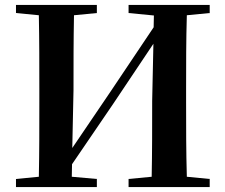

<svg xmlns="http://www.w3.org/2000/svg" viewBox="-20 -761 917 781"><path d="M503 -708 606 -698 605 -650 430 -389 274 -159 279 -394C279 -497 279 -599 281 -699L374 -708V-741H45V-708L138 -699C140 -597 140 -496 140 -394V-346C140 -243 140 -141 138 -42L45 -33V0H374V-33L272 -42L273 -93L438 -335L604 -583L599 -351C599 -244 599 -142 597 -42L503 -33V0H833V-33L740 -42C737 -143 737 -245 737 -346V-394C737 -497 737 -599 740 -699L833 -708V-741H503Z"/></svg>

Font: Noto Serif KR
Style: Bold
Weight: 700
Designer: Ryoko NISHIZUKA 西塚涼子 (kana & ideographs); Frank Grießhammer (Latin, Greek & Cyrillic); Wenlong ZHANG 张文龙 (bopomofo); San
Foundry: Adobe
Version: Version 2.001;hotconv 1.1.0;makeotfexe 2.6.0